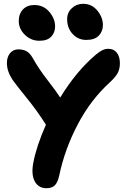

<svg xmlns="http://www.w3.org/2000/svg" viewBox="-20 -1014 660 1004"><path d="M431.2 -805.2Q388.7 -805.2 359.9 -836.2Q331.1 -867.2 331.1 -914.1Q331.1 -948.2 355.7 -971.2Q380.4 -994.1 415 -994.1Q460 -994.1 489 -958.7Q518.1 -923.3 518.1 -882.8Q518.1 -850.1 496.6 -827.6Q475.1 -805.2 431.2 -805.2ZM186 -800.8Q142.1 -800.8 110.1 -832Q78.1 -863.3 78.1 -903.8Q78.1 -941.9 100.1 -964.8Q122.1 -987.8 159.2 -987.8Q207.5 -987.8 237.8 -952.1Q268.1 -916.5 268.1 -876Q268.1 -843.8 247.8 -822.3Q227.5 -800.8 186 -800.8ZM223.1 -29.8Q180.2 -29.8 161.1 -66.9Q142.1 -104 154.8 -166Q170.9 -250.5 220.2 -361.8Q174.3 -434.6 120.1 -501.2Q65.9 -567.9 45.9 -596.2Q16.1 -641.1 16.1 -684.1Q16.1 -716.3 32.7 -736.1Q49.3 -755.9 76.2 -755.9Q99.6 -755.9 117.7 -746.6Q135.7 -737.3 150.9 -710.9Q182.6 -654.3 229.5 -593.8Q276.4 -533.2 294.9 -503.9Q378.9 -641.6 481 -728Q502 -745.6 516.4 -752.2Q530.8 -758.8 546.9 -758.8Q574.7 -758.8 590.8 -738.5Q606.9 -718.3 606.9 -683.1Q606.9 -655.8 596.9 -635Q586.9 -614.3 558.1 -586.9Q455.6 -494.6 387.2 -364.7Q318.8 -234.9 290 -97.2Q281.7 -59.6 266.6 -44.7Q251.5 -29.8 223.1 -29.8Z"/></svg>

Font: Shantell Sans Bouncy
Style: Bold
Weight: 700
Designer: Stephen Nixon, Anya Danilova, Shantell Martin
Foundry: Arrow Type
Version: Version 1.006;[9816181b4]